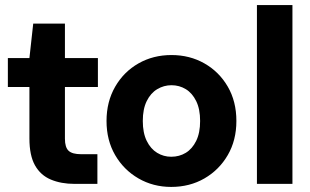

<svg xmlns="http://www.w3.org/2000/svg" viewBox="-20 -725 1223 757"><path d="M274 0Q221 0 180.5 -17Q140 -34 118 -73Q96 -112 96 -179V-382H11V-496H96L111 -632H236V-496H366V-382H236V-178Q236 -144 250.5 -130.5Q265 -117 300 -117H364V0Z M655 12Q584 12 526 -21.5Q468 -55 434 -113.5Q400 -172 400 -248Q400 -324 434 -383Q468 -442 526 -475Q584 -508 656 -508Q728 -508 786 -475Q844 -442 878 -383.5Q912 -325 912 -248Q912 -172 878 -113.5Q844 -55 786 -21.5Q728 12 655 12ZM655 -107Q687 -107 712.5 -122.5Q738 -138 753.5 -169.5Q769 -201 769 -248Q769 -295 753.5 -326.5Q738 -358 712.5 -373.5Q687 -389 656 -389Q626 -389 600 -373.5Q574 -358 558.5 -326.5Q543 -295 543 -248Q543 -201 558.5 -169.5Q574 -138 599.5 -122.5Q625 -107 655 -107Z M993 0V-705H1133V0Z"/></svg>

Font: DM Sans 36pt ExtraBold
Style: Regular
Weight: 800
Designer: Colophon Foundry, Jonny Pinhorn
Foundry: Colophon Foundry
Version: Version 4.004;gftools[0.9.30]